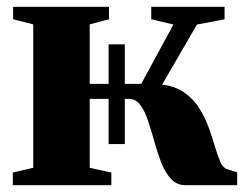

<svg xmlns="http://www.w3.org/2000/svg" viewBox="-20 -543 720 563"><path d="M17.5 0V-37L77.5 -51V-471.5L18.5 -486.5V-523H299.5V-486.5L243 -471.5V-297H394L488.5 -471L423.5 -486.5V-523H638.5V-486.5L557.5 -471L455.5 -295Q494.5 -290 521 -271.2Q547.5 -252.5 564.2 -225.8Q581 -199 591.8 -169.5Q602.5 -140 610.2 -113.5Q618 -87 626 -68.8Q634 -50.5 646 -47L675.5 -37.5V0H524Q498.5 0 481.5 -18.2Q464.5 -36.5 453.2 -65.2Q442 -94 433 -126.5Q424 -159 414.5 -187.8Q405 -216.5 391.8 -234.8Q378.5 -253 358 -253H243V-51L306.5 -37V0ZM298.5 -120.5V-413H346V-120.5Z"/></svg>

Font: Merriweather 96pt Black
Style: Regular
Weight: 900
Version: Version 2.100